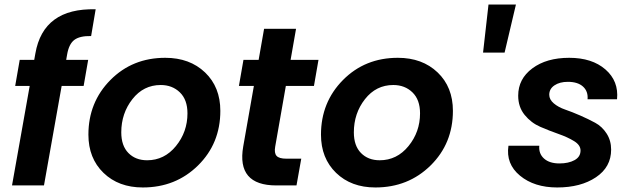

<svg xmlns="http://www.w3.org/2000/svg" viewBox="-20 -818 2789 847"><path d="M33 0 111 -439H47L67 -554H131L136 -582Q171 -783 402 -777L382 -659Q332 -660 308 -642Q284 -624 276 -577L272 -554H369L349 -439H252L174 0Z M952 -329Q952 -185 853.5 -88Q755 9 610 9Q503 9 436.5 -55.5Q370 -120 370 -224Q370 -367 467 -465Q564 -563 709 -563Q817 -563 884.5 -498.5Q952 -434 952 -329ZM515 -234Q515 -175 546.5 -143Q578 -111 629 -111Q705 -111 756 -173.5Q807 -236 807 -318Q807 -378 773.5 -410.5Q740 -443 689 -443Q613 -443 564 -380.5Q515 -318 515 -234Z M1053 -172 1100 -439H1034L1054 -554H1121L1145 -691H1286L1262 -554H1385L1365 -439H1241L1194 -171Q1189 -143 1200 -130.5Q1211 -118 1243 -118H1309L1288 0H1199Q1023 0 1053 -172Z M1978 -329Q1978 -185 1879.5 -88Q1781 9 1636 9Q1529 9 1462.5 -55.5Q1396 -120 1396 -224Q1396 -367 1493 -465Q1590 -563 1735 -563Q1843 -563 1910.5 -498.5Q1978 -434 1978 -329ZM1541 -234Q1541 -175 1572.5 -143Q1604 -111 1655 -111Q1731 -111 1782 -173.5Q1833 -236 1833 -318Q1833 -378 1799.5 -410.5Q1766 -443 1715 -443Q1639 -443 1590 -380.5Q1541 -318 1541 -234Z M2111 -586 2135 -798H2256L2206 -586Z M2676 -158Q2676 -81 2609 -36Q2542 9 2438 9Q2337 9 2274 -43Q2211 -95 2223 -175H2359Q2356 -140 2380 -118.5Q2404 -97 2448 -97Q2488 -97 2514.5 -111.5Q2541 -126 2541 -154Q2541 -178 2512.5 -195.5Q2484 -213 2444 -227Q2404 -241 2363.5 -258.5Q2323 -276 2294.5 -311Q2266 -346 2266 -396Q2266 -470 2328.5 -516.5Q2391 -563 2491 -563Q2592 -563 2651 -511.5Q2710 -460 2702 -380H2572Q2575 -415 2552 -436Q2529 -457 2485 -457Q2449 -457 2426 -441.5Q2403 -426 2403 -400Q2403 -379 2423 -362Q2443 -345 2473.5 -334.5Q2504 -324 2539.5 -308.5Q2575 -293 2605.5 -276.5Q2636 -260 2656 -229Q2676 -198 2676 -158Z"/></svg>

Font: Poppins SemiBold
Style: Italic
Weight: 600
Italic angle: -10°
Designer: Ninad Kale (Devanagari), Jonny Pinhorn (Latin)
Foundry: Indian Type Foundry
Version: Version 3.200;PS 1.000;hotconv 16.6.54;makeotf.lib2.5.65590